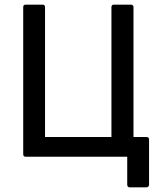

<svg xmlns="http://www.w3.org/2000/svg" viewBox="-20 -675 685 827"><path d="M538 132H611C617 132 622 127 622 121V-75C622 -81 617 -85 611 -85H555V-645C555 -651 550 -655 544 -655H470C464 -655 460 -651 460 -645V-85H174V-645C174 -651 170 -655 164 -655H90C84 -655 80 -651 80 -645V-10C80 -4 84 0 90 0H528V121C528 127 532 132 538 132Z"/></svg>

Font: Sofia Sans Cond SemiBold
Style: Regular
Weight: 600
Width: 3
Designer: Botio Nikoltchev, Ani Petrova
Foundry: lettersoup
Version: Version 4.100